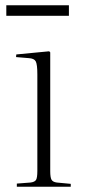

<svg xmlns="http://www.w3.org/2000/svg" viewBox="-20 -710 325 730"><path d="M44 0V-12L96 -16Q112 -18 117 -26Q122 -34 122 -60V-427Q122 -465 116 -476.5Q110 -488 89 -489L41 -493L42 -503L167 -515L171 -511V-59Q171 -35 176 -26.5Q181 -18 196 -16L249 -11V0ZM4 -650V-690H242V-650Z"/></svg>

Font: Display Extralight
Style: Regular
Weight: 200
Designer: Latin by Veronika Burian and Jose Scaglione. Greek by Irene Vlachou. Cyrillic by Vera Evstafieva.
Foundry: TypeTogether
Version: Version 3.002